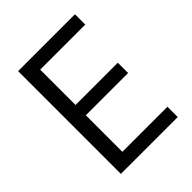

<svg xmlns="http://www.w3.org/2000/svg" viewBox="-198 -810 922 922"><g transform="rotate(-45 263.0 -349.0)"><path d="M469 0H83V-698H469V-628H163V-388H450V-318H163V-70H469Z"/></g></svg>

Font: IBM Plex Sans Condensed
Style: Regular
Weight: 400
Width: 3
Designer: Mike Abbink, Paul van der Laan, Pieter van Rosmalen
Foundry: Bold Monday
Version: Version 3.201